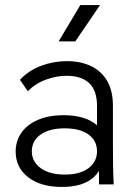

<svg xmlns="http://www.w3.org/2000/svg" viewBox="-20 -730 541 760"><path d="M372 0 371 -174 364 -193V-310Q364 -372 333 -401Q302 -430 243 -430Q204 -430 162.5 -415Q121 -400 90 -369L59 -414Q93 -451 142.5 -469.5Q192 -488 245 -488Q299 -488 340 -468.5Q381 -449 404 -410Q427 -371 427 -311V-159Q427 -119 427.5 -79.5Q428 -40 430 0ZM225 10Q141 10 91.5 -28.5Q42 -67 42 -130Q42 -171 64 -203.5Q86 -236 129 -255Q172 -274 232 -274Q315 -274 360.5 -237Q406 -200 406 -139H394Q394 -69 352 -29.5Q310 10 225 10ZM237 -39Q297 -39 330.5 -64.5Q364 -90 364 -131Q364 -173 330.5 -197.5Q297 -222 236 -222Q176 -222 141 -197.5Q106 -173 106 -131Q106 -90 141 -64.5Q176 -39 237 -39ZM212 -566 298 -710H376L278 -566Z"/></svg>

Font: SUSE Thin Light
Style: Regular
Weight: 300
Version: Version 1.000